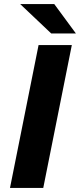

<svg xmlns="http://www.w3.org/2000/svg" viewBox="-20 -921 392 941"><path d="M231 -757H352L246 -901H79ZM29 0H192L332 -700H169Z"/></svg>

Font: AWKNG-Font
Style: Bold Italic
Weight: 700
Italic angle: -11.3°
Designer: Awakening Church
Foundry: Awakening Church
Version: Version 1.700;PS 001.700;hotconv 1.0.88;makeotf.lib2.5.64775